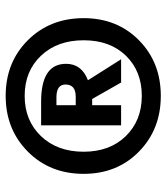

<svg xmlns="http://www.w3.org/2000/svg" viewBox="25 -824 587 677"><g transform="rotate(-90 318.5 -485.5)"><path d="M593 -484Q593 -366 515 -289Q437 -212 319 -212Q201 -212 122.5 -289Q44 -366 44 -484Q44 -603 122.5 -681Q201 -759 319 -759Q437 -759 515 -681Q593 -603 593 -484ZM122 -484Q122 -392 177 -335.5Q232 -279 319 -279Q406 -279 460.5 -335Q515 -391 515 -484Q515 -577 460.5 -634.5Q406 -692 319 -692Q232 -692 177 -634.5Q122 -577 122 -484ZM432 -546Q432 -491 374 -469L448 -352H366L308 -454H286V-352H215V-634H299Q432 -634 432 -546ZM286 -580V-512H316Q359 -512 359 -548Q359 -580 314 -580Z"/></g></svg>

Font: FiraGO
Style: Bold
Weight: 700
Designer: bBox Type
Foundry: bBox Type GmbH
Version: Version 1.001;PS 001.001;hotconv 1.0.88;makeotf.lib2.5.64775